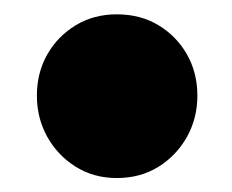

<svg xmlns="http://www.w3.org/2000/svg" viewBox="-20 -370 324 268"><path d="M143 -121.5Q111 -121.5 85.8 -137.2Q60.5 -153 46 -179Q31.5 -205 31.5 -236.5Q31.5 -268.5 46 -294Q60.5 -319.5 85.8 -334.8Q111 -350 143 -350Q176 -350 201.2 -334.8Q226.5 -319.5 241 -294Q255.5 -268.5 255.5 -236.5Q255.5 -205 241 -179Q226.5 -153 201.2 -137.2Q176 -121.5 143 -121.5Z"/></svg>

Font: Fraunces 144pt S100 Black
Style: Regular
Weight: 900
Version: Version 1.000